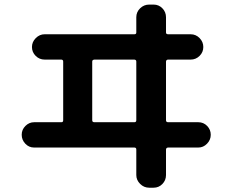

<svg xmlns="http://www.w3.org/2000/svg" viewBox="-20 -790 1040 859"><path d="M392.6 -514.6V-252Q392.6 -243.2 402.3 -243.2H581.1Q589.8 -243.2 589.8 -252V-514.6Q589.8 -522.5 581.1 -523.4H402.3Q392.6 -522.5 392.6 -514.6ZM132.8 -129.9Q109.4 -129.9 93.3 -147Q77.1 -164.1 77.1 -187Q77.1 -210 93.8 -226.6Q110.4 -243.2 132.8 -243.2H254.9Q262.7 -243.2 262.7 -252V-514.6Q262.7 -522.5 254.9 -523.4H179.7Q156.2 -523.4 139.6 -540Q123 -556.6 123 -579.6Q123 -602.5 140.1 -619.6Q157.2 -636.7 179.7 -636.7H581.1Q589.8 -636.7 589.8 -644.5V-712.9Q589.8 -736.3 606.9 -752.9Q624 -769.5 647.5 -769.5H667Q690.4 -769.5 706.5 -752.9Q722.7 -736.3 722.7 -712.9V-644.5Q722.7 -636.7 732.4 -636.7H833Q856.4 -636.7 873 -619.6Q889.6 -602.5 889.6 -579.6Q889.6 -556.6 873 -540Q856.4 -523.4 833 -523.4H732.4Q723.6 -523.4 722.7 -514.6V-252Q722.7 -243.2 732.4 -243.2H867.2Q890.6 -243.2 906.7 -226.6Q922.9 -210 922.9 -187Q922.9 -164.1 906.2 -147Q889.6 -129.9 867.2 -129.9H732.4Q723.6 -129.9 722.7 -121.1V-6.8Q722.7 16.6 706.5 33.2Q690.4 49.8 667 49.8H647.5Q624 49.8 606.9 32.7Q589.8 15.6 589.8 -6.8V-121.1Q589.8 -129.9 581.1 -129.9Z"/></svg>

Font: Rounded Mgen+ 2m bold
Style: Bold
Weight: 700
Designer: [Source Han Sans]
Ryoko NISHIZUKA  (kana & ideographs); Paul D. Hunt (Latin, Greek & Cyrillic); Wenlong ZHANG  (bopomofo
Version: Version 1.059.20150602